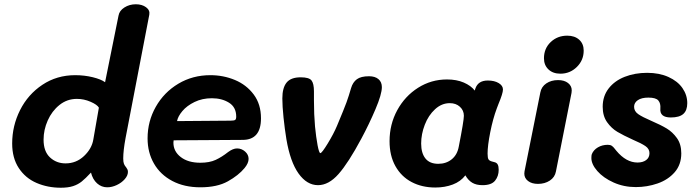

<svg xmlns="http://www.w3.org/2000/svg" viewBox="-20 -867 3267 899"><path d="M37 -195Q37 -278 74 -351.5Q111 -425 178.5 -470Q246 -515 332 -515Q375 -515 414 -505.5Q453 -496 472 -482L535 -794Q539 -817 562.5 -832Q586 -847 616 -847Q645 -847 664 -833Q683 -819 679 -798L568 -221Q557 -162 557 -125Q557 -108 560.5 -99.5Q564 -91 571 -83Q574 -79 576.5 -74Q579 -69 579 -62Q579 -45 564 -28Q549 -11 526.5 -0.5Q504 10 482 10Q455 10 434.5 -8.5Q414 -27 406 -59Q380 -31 362.5 -17Q345 -3 322 4.5Q299 12 265 12Q203 12 151 -10.5Q99 -33 68 -80Q37 -127 37 -195ZM417 -214 443 -363Q435 -377 404 -390.5Q373 -404 340 -404Q294 -404 258.5 -375.5Q223 -347 203.5 -303Q184 -259 184 -213Q184 -158 214 -130Q244 -102 287 -102Q337 -102 373.5 -136.5Q410 -171 417 -214Z M671 -219Q671 -299 709.5 -367Q748 -435 815 -475Q882 -515 965 -515Q1026 -515 1080 -492.5Q1134 -470 1168 -424.5Q1202 -379 1202 -313Q1202 -212 1116 -212L793 -210L792 -199Q792 -158 826.5 -131.5Q861 -105 918 -105Q961 -105 990 -118.5Q1019 -132 1048 -155Q1071 -172 1090 -172Q1111 -172 1127.5 -157.5Q1144 -143 1144 -123Q1144 -103 1125 -80Q1097 -46 1047 -18Q997 10 918 10Q843 10 787 -19.5Q731 -49 701 -101Q671 -153 671 -219ZM1059 -302Q1076 -302 1081 -305.5Q1086 -309 1086 -321Q1086 -365 1052.5 -386Q1019 -407 972 -407Q927 -407 891 -389.5Q855 -372 834 -347Q813 -322 809 -300Z M1321 -215Q1313 -264 1307.5 -317Q1302 -370 1302 -406Q1302 -456 1322 -480.5Q1342 -505 1388 -505Q1427 -505 1438.5 -490.5Q1450 -476 1450 -439V-397Q1450 -331 1455 -275Q1460 -224 1467 -187Q1474 -150 1480 -150Q1487 -150 1514.5 -195Q1542 -240 1558 -278Q1592 -359 1602.5 -388Q1613 -417 1624 -455Q1632 -482 1651 -496Q1670 -510 1708 -510Q1736 -510 1752 -496.5Q1768 -483 1768 -459Q1768 -426 1738 -355.5Q1708 -285 1672 -218Q1611 -104 1565 -52Q1519 0 1469 0Q1417 0 1378 -54.5Q1339 -109 1321 -215Z M2315 -72Q2315 -42 2298 -21Q2281 0 2239 0Q2210 0 2191 -11.5Q2172 -23 2159 -46Q2137 -17 2100 -3Q2063 11 2018 11Q1956 11 1907.5 -14.5Q1859 -40 1831.5 -89Q1804 -138 1804 -206Q1804 -285 1840 -351Q1876 -417 1937.5 -456Q1999 -495 2073 -495Q2118 -495 2151.5 -480.5Q2185 -466 2203 -443L2206 -453Q2219 -490 2264 -490Q2295 -490 2315 -478Q2335 -466 2335 -448Q2335 -430 2314 -380L2306 -359Q2288 -311 2275.5 -248Q2263 -185 2263 -148Q2263 -127 2267.5 -120.5Q2272 -114 2283 -111Q2286 -110 2296 -107.5Q2306 -105 2310.5 -96.5Q2315 -88 2315 -72ZM2128 -180Q2152 -302 2152 -325Q2152 -350 2133.5 -367Q2115 -384 2086 -384Q2048 -384 2017 -355.5Q1986 -327 1969 -283Q1952 -239 1952 -195Q1952 -150 1972 -125Q1992 -100 2032 -100Q2069 -100 2095 -121Q2121 -142 2128 -180Z M2527 -594Q2527 -640 2558.5 -670Q2590 -700 2636 -700Q2671 -700 2692 -681Q2713 -662 2713 -630Q2713 -585 2681 -553.5Q2649 -522 2604 -522Q2569 -522 2548 -542Q2527 -562 2527 -594ZM2435 -54Q2435 -61 2436 -65L2510 -434Q2515 -461 2538 -476.5Q2561 -492 2593 -492Q2622 -492 2639.5 -478.5Q2657 -465 2657 -444Q2657 -436 2656 -432L2583 -64Q2578 -37 2554.5 -21.5Q2531 -6 2499 -6Q2470 -6 2452.5 -19.5Q2435 -33 2435 -54Z M2749 -127Q2749 -140 2751 -145Q2759 -165 2779.5 -177Q2800 -189 2826 -189Q2838 -189 2845 -184Q2852 -179 2857.5 -171.5Q2863 -164 2866 -161Q2912 -106 2965 -106Q2990 -106 3005.5 -117.5Q3021 -129 3021 -150Q3021 -170 3002 -183Q2983 -196 2943 -213Q2899 -233 2871 -249.5Q2843 -266 2822.5 -295Q2802 -324 2802 -367Q2802 -417 2830 -453Q2858 -489 2905.5 -507.5Q2953 -526 3010 -526Q3067 -526 3110 -506.5Q3153 -487 3175.5 -454.5Q3198 -422 3198 -384Q3198 -350 3179.5 -333.5Q3161 -317 3121 -317Q3068 -317 3072 -359Q3074 -383 3062.5 -396.5Q3051 -410 3016 -410Q2984 -410 2966.5 -398Q2949 -386 2949 -367Q2949 -346 2968.5 -332.5Q2988 -319 3030 -301Q3074 -282 3101.5 -265.5Q3129 -249 3149.5 -220.5Q3170 -192 3170 -149Q3170 -96 3139 -60.5Q3108 -25 3059 -8Q3010 9 2957 9Q2901 9 2853 -12.5Q2805 -34 2777 -66Q2749 -98 2749 -127Z"/></svg>

Font: Mali
Style: Bold Italic
Weight: 700
Italic angle: -10°
Version: Version 1.000; ttfautohint (v1.6)